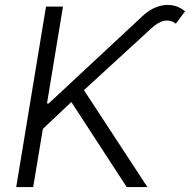

<svg xmlns="http://www.w3.org/2000/svg" viewBox="-20 -754 766 774"><path d="M45.4 0 165.5 -727.5H233.9L169.4 -336.9H176.3L553.2 -688Q582 -715.3 612.8 -726.3Q643.6 -737.3 672.9 -732.9Q702.1 -728.5 726.1 -708.5L689 -658.7Q668 -674.3 643.3 -670.4Q618.7 -666.5 588.9 -638.7L318.4 -390.6L574.2 0H490.7L267.6 -342.8L152.8 -234.4L113.8 0Z"/></svg>

Font: Inter 20pt Light
Style: Italic
Weight: 300
Italic angle: -9.3988°
Version: Version 4.001;git-66647c0bb